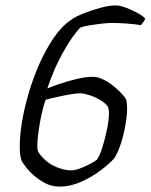

<svg xmlns="http://www.w3.org/2000/svg" viewBox="-20 -690 557 710"><path d="M199 0Q172 0 148.5 -12Q125 -24 106 -40.5Q87 -57 75.5 -72.5Q64 -88 60 -95Q56 -106 54.5 -120Q53 -134 53 -150Q53 -189 61.5 -240Q70 -291 86.5 -347Q103 -403 126.5 -455.5Q150 -508 179 -550.5Q208 -593 242 -616Q258 -628 288 -640Q318 -652 351 -661Q384 -670 408 -670Q423 -670 446 -661.5Q469 -653 489.5 -641.5Q510 -630 517 -621Q513 -611 507.5 -605Q502 -599 501 -597Q476 -601 448 -603Q420 -605 393 -605Q377 -605 355 -602.5Q333 -600 311.5 -596.5Q290 -593 277 -588Q268 -580 247.5 -551.5Q227 -523 202 -475.5Q177 -428 155 -363Q174 -371 204 -381Q234 -391 266 -398.5Q298 -406 322 -406Q342 -406 363 -395.5Q384 -385 402 -370Q420 -355 432 -341.5Q444 -328 447 -321Q450 -308 450 -288Q450 -263 444 -228.5Q438 -194 427.5 -160.5Q417 -127 402 -104Q384 -84 351.5 -59.5Q319 -35 279.5 -17.5Q240 0 199 0ZM244 -60Q261 -60 289.5 -72.5Q318 -85 338 -99Q349 -114 359 -146Q369 -178 376 -213Q383 -248 383 -273Q383 -279 382 -284Q381 -289 380 -294Q370 -309 350 -320.5Q330 -332 309.5 -338.5Q289 -345 277 -345Q262 -345 236.5 -340.5Q211 -336 186.5 -330.5Q162 -325 149 -321Q141 -301 134 -269Q127 -237 122.5 -204.5Q118 -172 118 -151Q118 -141 119 -136Q120 -131 121 -129Q142 -96 176.5 -78Q211 -60 244 -60Z"/></svg>

Font: Texturina Extralight
Style: Italic
Weight: 200
Italic angle: -11°
Designer: Guillermo Torres Carreño
Foundry: Omnibus-Type
Version: Version 1.002; ttfautohint (v1.8.3)